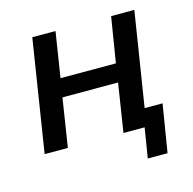

<svg xmlns="http://www.w3.org/2000/svg" viewBox="-94 -583 812 807"><g transform="rotate(-15 312.0 -179.0)"><path d="M452 130 473 0H381L414 -211H172L139 0H38L115 -488H216L185 -291H426L458 -488H559L494 -78H572L538 130Z"/></g></svg>

Font: Nunito Sans SemiBold
Style: Italic
Weight: 600
Italic angle: -9°
Designer: Vernon Adams
Foundry: Vernon Adams
Version: Version 3.006; ttfautohint (v1.8.3)